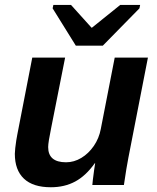

<svg xmlns="http://www.w3.org/2000/svg" viewBox="-20 -767 651 796"><path d="M373 -90.3Q335.9 -38.1 291.7 -14.4Q247.6 9.3 190.9 9.3Q116.7 9.3 79.1 -26.4Q41.5 -62 41.5 -129.4Q41.5 -137.7 43.2 -153.1Q44.9 -168.5 47.4 -184.6Q49.8 -200.7 51.8 -209.5L113.8 -528.3H250L192.4 -237.8Q179.7 -176.8 179.7 -157.2Q179.7 -94.2 253.9 -94.2Q287.1 -94.2 317.1 -112.3Q347.2 -130.4 368.9 -161.9Q390.6 -193.4 397.9 -232.4L455.6 -528.3H593.3L512.2 -112.8Q508.3 -93.3 503.7 -65.2Q499 -37.1 493.7 0H362.8Q362.8 -2.9 365 -21.7Q367.2 -40.5 370.1 -61.3Q373 -82 374.5 -90.3ZM558.1 -732.4 406.2 -577.6H294.4L198.2 -732.4L201.2 -746.6H274.4L359.4 -652.3H361.3L478.5 -746.6H561Z"/></svg>

Font: Arimo
Style: Italic
Weight: 400
Italic angle: -12°
Designer: Steve Matteson
Foundry: Monotype Imaging Inc.
Version: Version 1.33